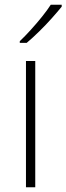

<svg xmlns="http://www.w3.org/2000/svg" viewBox="-20 -786 279 806"><path d="M128 0H89V-530H128ZM239 -758Q222 -737 197.5 -709.5Q173 -682 145 -654.5Q117 -627 92 -606H63V-613Q84 -633 109 -660.5Q134 -688 156.5 -716Q179 -744 193 -766H239Z"/></svg>

Font: Noto Sans Bengali ExtraLight
Style: Regular
Weight: 200
Designer: Jelle Bosma - Monotype Design Team
Foundry: Monotype Imaging Inc.
Version: Version 2.003; ttfautohint (v1.8.4.7-5d5b)